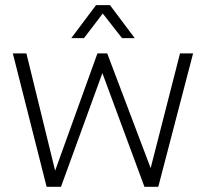

<svg xmlns="http://www.w3.org/2000/svg" viewBox="-20 -718 791 738"><path d="M29.3 -512.7H81.5L191.9 -62L354.5 -512.7H392.1L559.1 -71.8L671.9 -512.7H722.2L588.4 0H535.2L373.5 -437L214.4 0H159.2ZM349.1 -698.2H402.8L498 -571.3H449.2L375 -666L302.7 -571.3H253.9Z"/></svg>

Font: Sansation Light
Style: Light
Weight: 300
Designer: Bernd Montag
Version: Version 1.301